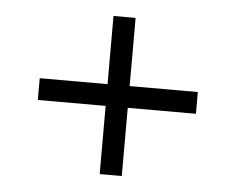

<svg xmlns="http://www.w3.org/2000/svg" viewBox="-39 -617 638 519"><g transform="rotate(5 279.5 -357.5)"><path d="M249 -143V-328H65V-387H249V-572H309V-387H494V-328H309V-143Z"/></g></svg>

Font: Noto Serif Vithkuqi
Style: Regular
Weight: 400
Version: Version 1.005